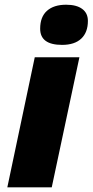

<svg xmlns="http://www.w3.org/2000/svg" viewBox="-20 -797 394 817"><path d="M200.2 0H11.2L127.9 -553.2H317.9ZM150.9 -674.8Q150.9 -725.1 179.9 -751Q209 -776.9 261.2 -776.9Q305.7 -776.9 329.8 -759Q354 -741.2 354 -708Q354 -659.2 325.7 -632.6Q297.4 -606 244.1 -606Q150.9 -606 150.9 -674.8Z"/></svg>

Font: TypoPRO Open Sans
Style: Italic
Weight: 800
Italic angle: -12°
Foundry: Ascender Corporation
Version: Version 1.10